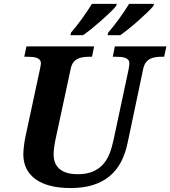

<svg xmlns="http://www.w3.org/2000/svg" viewBox="-20 -951 870 981"><path d="M377 -61Q422.4 -61 453.6 -74.2Q484.9 -87.4 505.9 -110.6Q526.9 -133.8 539.6 -165.8Q552.2 -197.8 560.1 -235.8L637.2 -597.2Q638.7 -605.5 639.9 -614.3Q641.1 -623 641.1 -627Q641.1 -637.7 635.7 -644.5Q630.4 -651.4 620.8 -655Q611.3 -658.7 597.9 -659.9Q584.5 -661.1 568.8 -661.1H556.2L566.9 -713.9H830.1L818.8 -661.1H806.2Q790 -661.1 774.9 -658.9Q759.8 -656.7 747.1 -650.4Q734.4 -644 725.3 -631.8Q716.3 -619.6 711.9 -600.1L631.8 -220.2Q620.1 -164.1 596.9 -121.1Q573.7 -78.1 537.8 -49.1Q502 -20 453.1 -5.1Q404.3 9.8 340.8 9.8Q282.2 9.8 237.3 -1.7Q192.4 -13.2 161.6 -35.4Q130.9 -57.6 115 -89.8Q99.1 -122.1 99.1 -163.1Q99.1 -170.9 100.1 -182.6Q101.1 -194.3 102.5 -206.8Q104 -219.2 106 -231.2Q107.9 -243.2 109.9 -252L183.1 -592.8Q189 -619.6 189 -627Q189 -637.7 183.6 -644.5Q178.2 -651.4 168.7 -655Q159.2 -658.7 146 -659.9Q132.8 -661.1 117.2 -661.1H104L115.2 -713.9H460.9L450.2 -661.1H437Q420.4 -661.1 405 -658.9Q389.6 -656.7 377 -650.6Q364.3 -644.5 355.2 -632.8Q346.2 -621.1 341.8 -602.1L266.1 -250Q264.2 -241.2 262 -230.5Q259.8 -219.7 258.1 -208.3Q256.3 -196.8 255.1 -185.1Q253.9 -173.3 253.9 -163.1Q253.9 -112.8 285.2 -86.9Q316.4 -61 377 -61ZM529.8 -771 532.7 -784.2Q546.4 -800.3 560.8 -818.4Q575.2 -836.4 588.9 -855.5Q602.5 -874.5 615.5 -893.8Q628.4 -913.1 639.6 -931.2H767.1L763.7 -920.9Q753.4 -907.7 732.9 -887.9Q712.4 -868.2 688.2 -846.7Q664.1 -825.2 638.9 -804.9Q613.8 -784.7 593.8 -771ZM339.8 -771 342.8 -784.2Q356.4 -800.3 370.8 -818.4Q385.3 -836.4 398.9 -855.5Q412.6 -874.5 425.5 -893.8Q438.5 -913.1 449.7 -931.2H576.7L573.7 -920.9Q563.5 -907.7 543 -887.9Q522.5 -868.2 498.3 -846.7Q474.1 -825.2 449 -804.9Q423.8 -784.7 403.8 -771Z"/></svg>

Font: Droid Serif
Style: Bold Italic
Weight: 700
Italic angle: -12°
Designer: Monotype Design team
Foundry: Monotype Imaging Inc.
Version: Version 1.03